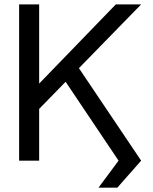

<svg xmlns="http://www.w3.org/2000/svg" viewBox="-20 -743 707 888"><path d="M522.5 125 632.8 0H528.3L435.5 125ZM268.1 -387.7 528.3 0H632.8L331.5 -447.8ZM161.1 -239.3 632.8 -722.7Q622.1 -722.7 606.4 -722.7Q590.8 -722.7 574.2 -722.7Q557.6 -722.7 542.2 -722.7Q526.9 -722.7 515.6 -722.7L161.1 -356.4V-722.7H68.4V0H161.1Z"/></svg>

Font: Giphurs
Style: Regular
Weight: 400
Version: Version 2.010